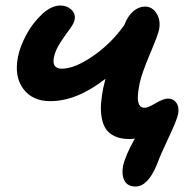

<svg xmlns="http://www.w3.org/2000/svg" viewBox="-20 -474 705 693"><path d="M161.1 -108.9Q97.2 -108.9 64 -153.3Q30.8 -197.8 44.9 -269Q52.2 -305.7 74.5 -347.7Q96.7 -389.6 130.9 -421.9Q165 -454.1 198.2 -454.1Q221.7 -454.1 237.8 -439Q253.9 -423.8 249 -401.9Q247.1 -389.6 231.2 -368.4Q215.3 -347.2 197.8 -320.3Q180.2 -293.5 174.8 -268.1Q166 -226.1 203.1 -226.1Q249.5 -226.1 315.4 -271.5Q381.3 -316.9 428.2 -382.8Q440.9 -416 460.7 -433.1Q480.5 -450.2 503.9 -450.2Q529.3 -450.2 544.9 -425.8Q560.5 -401.4 554.2 -367.2Q550.8 -349.1 521 -278.6Q491.2 -208 483.9 -172.9Q478 -143.1 477.5 -124.3Q477.1 -105.5 482.9 -95.2Q488.8 -85 502 -85Q514.2 -85 542 -101.6Q569.8 -118.2 586.9 -118.2Q605.5 -118.2 616.5 -103Q627.4 -87.9 623 -63Q617.7 -38.1 588.6 22.7Q559.6 83.5 545.9 121.1Q513.2 199.2 469.2 199.2Q440.4 199.2 429.4 178.2Q418.5 157.2 423.8 127Q431.2 89.4 466.8 25.9Q460.9 27.8 446.8 27.8Q416 27.8 394.5 17.8Q373 7.8 362.1 -8.8Q351.1 -25.4 346.9 -50Q342.8 -74.7 344.7 -100.6Q346.7 -126.5 353 -158.2Q354.5 -166 360.8 -189.9Q257.8 -108.9 161.1 -108.9Z"/></svg>

Font: Shantell Sans Irregular Bouncy
Style: Italic
Weight: 600
Italic angle: -11.31°
Designer: Stephen Nixon, Anya Danilova, Shantell Martin
Foundry: Arrow Type
Version: Version 1.006;[9816181b4]